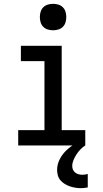

<svg xmlns="http://www.w3.org/2000/svg" viewBox="-20 -759 540 1002"><path d="M75 0V-80H212V-440H89V-520H302V-80H425V0ZM402 223Q387 223 372.5 220.5Q358 218 344.5 213.5Q331 209 318 201Q305 193 295.5 182Q286 171 282 156.5Q278 142 278 128Q278 99 291.5 72.5Q305 46 326 26Q347 6 372 -8.5Q397 -23 425 -32V0Q411 9 399.5 21Q388 33 379 47Q370 61 363.5 76.5Q357 92 357 108Q357 118 361 127Q365 136 373 142Q381 148 390.5 150.5Q400 153 410 153Q417 153 424 152Q431 151 438 149V219Q429 221 420 222Q411 223 402 223ZM257 -601Q243 -601 229.5 -605Q216 -609 206 -619Q196 -629 192 -642.5Q188 -656 188 -670Q188 -684 192 -697.5Q196 -711 206 -721Q216 -731 229.5 -735Q243 -739 257 -739Q271 -739 284.5 -735Q298 -731 308 -721Q318 -711 322 -697.5Q326 -684 326 -670Q326 -656 322 -642.5Q318 -629 308 -619Q298 -609 284.5 -605Q271 -601 257 -601Z"/></svg>

Font: Iosevka SS18 Medium
Style: Regular
Weight: 500
Monospace: yes
Designer: Belleve Invis
Foundry: Belleve Invis
Version: Version 25.1.1; ttfautohint (v1.8.4)